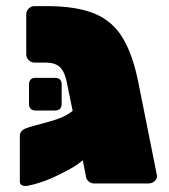

<svg xmlns="http://www.w3.org/2000/svg" viewBox="-20 -601 554 629"><path d="M288 0Q277 0 269 -8Q261 -16 261 -27L201 -321Q196 -349 188 -365Q180 -381 166 -388.5Q152 -396 127 -396H93Q82 -396 74 -404Q66 -412 66 -423V-554Q66 -565 74 -573Q82 -581 93 -581H132Q230 -581 289.5 -556.5Q349 -532 382.5 -476Q416 -420 434 -327L494 -27Q496 -16 487 -8Q478 0 467 0ZM212 -49Q171 -26 137.5 -12.5Q104 1 69 8Q59 9 52 6Q45 3 45 -7V-156Q45 -173 66 -181Q73 -184 93.5 -189.5Q114 -195 137.5 -201.5Q161 -208 176 -214Q197 -222 214.5 -235Q232 -248 246.5 -266.5Q261 -285 273 -310L331 -300Q324 -227 310.5 -178.5Q297 -130 273 -99.5Q249 -69 212 -49ZM97 -239Q75 -239 75 -261V-324Q75 -346 97 -346H160Q182 -346 182 -324V-261Q182 -239 160 -239Z"/></svg>

Font: Rubik Black
Style: Regular
Weight: 900
Designer: Hubert and Fischer
Foundry: Hubert and Fischer
Version: Version 2.300;gftools[0.9.30]